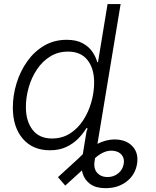

<svg xmlns="http://www.w3.org/2000/svg" viewBox="-20 -748 789 970"><path d="M513.7 202.6Q464.8 202.6 436.3 182.1Q407.7 161.6 397.7 128.7Q387.7 95.7 393.6 59.1L418 -88.9H483.4L458 64.9Q451.7 104 471.2 125.2Q490.7 146.5 523.4 146.5Q554.2 146.5 577.1 127.9Q600.1 109.4 605 80.1Q609.9 53.2 595 34.7Q580.1 16.1 550.8 13.7Q530.8 11.7 511 18.8Q491.2 25.9 470.7 41.7Q450.2 57.6 427.2 83L309.6 189.5L272.9 147L375 53.7Q423.3 3.4 469.5 -20Q515.6 -43.5 558.1 -43.5Q616.7 -43.5 648.9 -9.3Q681.2 24.9 672.4 79.6Q663.6 134.8 620.1 168.7Q576.7 202.6 513.7 202.6ZM232.4 11.2Q145 11.2 95 -47.4Q44.9 -106 44.9 -204.1Q44.9 -266.6 63.7 -327.6Q82.5 -388.7 117.7 -438.2Q152.8 -487.8 203.1 -517.3Q253.4 -546.9 316.9 -546.9Q365.2 -546.9 396.7 -530Q428.2 -513.2 446 -487.3Q463.9 -461.4 471.2 -434.1H475.1L523.4 -727.5H589.4L468.8 0H404.8L421.9 -100.6H416.5Q399.9 -72.8 374.3 -46.9Q348.6 -21 313.5 -4.9Q278.3 11.2 232.4 11.2ZM242.7 -48.3Q293.9 -48.3 333.5 -73.5Q373 -98.6 400.1 -140.1Q427.2 -181.6 441.4 -231.9Q455.6 -282.2 455.6 -331.5Q455.6 -402.3 421.9 -444.8Q388.2 -487.3 323.7 -487.3Q272.9 -487.3 233.4 -462.6Q193.8 -438 166.5 -397Q139.2 -356 125 -306.4Q110.8 -256.8 110.8 -207Q110.8 -136.2 144.5 -92.3Q178.2 -48.3 242.7 -48.3Z"/></svg>

Font: Inter 18pt Light
Style: Italic
Weight: 300
Italic angle: -9.3988°
Designer: Rasmus Andersson
Foundry: rsms
Version: Version 4.001;git-66647c0bb